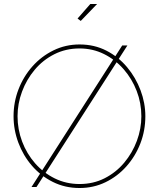

<svg xmlns="http://www.w3.org/2000/svg" viewBox="-20 -938 797 963"><path d="M379 5Q306 5 245 -25.5Q184 -56 140 -107Q96 -158 72 -222.5Q48 -287 48 -355Q48 -426 73 -490.5Q98 -555 143 -605.5Q188 -656 248.5 -685.5Q309 -715 379 -715Q453 -715 513.5 -684Q574 -653 617.5 -601Q661 -549 685 -485Q709 -421 709 -355Q709 -283 684 -218.5Q659 -154 614 -103.5Q569 -53 509 -24Q449 5 379 5ZM68 -355Q68 -289 91 -228Q114 -167 156 -119Q198 -71 255 -43Q312 -15 379 -15Q448 -15 505 -44Q562 -73 603 -122Q644 -171 666.5 -231.5Q689 -292 689 -355Q689 -421 665.5 -482Q642 -543 600 -591Q558 -639 501.5 -667Q445 -695 379 -695Q310 -695 252.5 -666Q195 -637 154 -588Q113 -539 90.5 -478.5Q68 -418 68 -355ZM619 -710 163 0H138L593 -710ZM385 -833 369 -845 433 -918H467Z"/></svg>

Font: Raleway Thin Thin
Style: Regular
Weight: 250
Version: Version 4.026